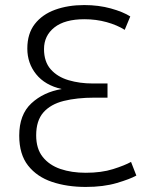

<svg xmlns="http://www.w3.org/2000/svg" viewBox="-20 -726 591 759"><path d="M319 13Q245 13 185.5 -7Q126 -27 91 -71.5Q56 -116 56 -190Q56 -273 104 -317.5Q152 -362 224 -374Q158 -389 123 -432.5Q88 -476 88 -534Q88 -593 117.5 -631Q147 -669 198 -687.5Q249 -706 313 -706Q370 -706 418.5 -692.5Q467 -679 495 -661L473 -608Q443 -627 401.5 -638.5Q360 -650 314 -650Q236 -650 195 -617.5Q154 -585 154 -532Q154 -482 180.5 -452Q207 -422 251 -409Q295 -396 346 -396H405V-340H354Q284 -340 232 -327Q180 -314 151.5 -281.5Q123 -249 123 -191Q123 -138 149 -105.5Q175 -73 219 -58Q263 -43 319 -43Q381 -43 427 -57.5Q473 -72 498 -86L519 -32Q494 -18 441.5 -2.5Q389 13 319 13Z"/></svg>

Font: Ubuntu Sans Light
Style: Regular
Weight: 300
Designer: Dalton Maag Ltd
Foundry: Dalton Maag Ltd
Version: Version 1.006; ttfautohint (v1.8.4.7-5d5b)